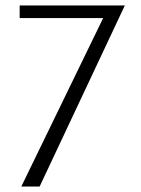

<svg xmlns="http://www.w3.org/2000/svg" viewBox="-20 -680 515 700"><path d="M57.7 0 356.1 -614.1H51.7V-660H435.1L124.5 0Z"/></svg>

Font: Panamera Thin
Style: Regular
Weight: 100
Designer: Bastien Sozeau
Foundry: NBR — Bastien Sozeau
Version: Version 3.003;gftools[0.9.33]